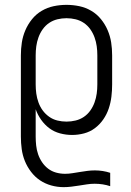

<svg xmlns="http://www.w3.org/2000/svg" viewBox="-20 -548 540 791"><path d="M242 223Q216 223 191 216Q166 209 145 195Q124 181 108 160Q92 139 82.5 115.5Q73 92 69.5 66.5Q66 41 66 15V-320Q66 -347 70 -373Q74 -399 84.5 -423.5Q95 -448 112 -469Q129 -490 152 -503.5Q175 -517 201 -522.5Q227 -528 254 -528Q281 -528 307 -522.5Q333 -517 356 -503.5Q379 -490 396 -469Q413 -448 423.5 -423.5Q434 -399 438 -373Q442 -347 442 -320V-200Q442 -175 439 -150Q436 -125 428 -101Q420 -77 405.5 -56Q391 -35 371 -20Q351 -5 326.5 1.5Q302 8 277 8Q252 8 227.5 1.5Q203 -5 183.5 -19.5Q164 -34 149.5 -54.5Q135 -75 127 -98V15Q127 33 129 51.5Q131 70 137 87.5Q143 105 153.5 120.5Q164 136 178.5 147Q193 158 211 163Q229 168 248 168Q263 168 278.5 165.5Q294 163 309.5 160.5Q325 158 340 156Q355 154 371 154Q387 154 403 156.5Q419 159 434 164V219Q419 214 403 211.5Q387 209 370 209Q354 209 338 211.5Q322 214 306 216.5Q290 219 274 221Q258 223 242 223ZM254 -47Q273 -47 291.5 -51.5Q310 -56 325.5 -66.5Q341 -77 352 -92.5Q363 -108 369.5 -126Q376 -144 378.5 -162.5Q381 -181 381 -200V-320Q381 -339 378.5 -357.5Q376 -376 369.5 -394Q363 -412 352 -427.5Q341 -443 325.5 -453.5Q310 -464 291.5 -468.5Q273 -473 254 -473Q235 -473 216.5 -468.5Q198 -464 182.5 -453.5Q167 -443 156 -427.5Q145 -412 138.5 -394Q132 -376 129.5 -357.5Q127 -339 127 -320V-200Q127 -181 129.5 -162.5Q132 -144 138.5 -126Q145 -108 156 -93Q167 -78 182.5 -67Q198 -56 216.5 -51.5Q235 -47 254 -47Z"/></svg>

Font: Iosevka Term Curly Light
Style: Regular
Weight: 300
Designer: Belleve Invis
Foundry: Belleve Invis
Version: Version 32.3.0